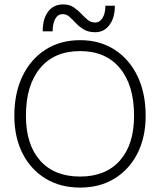

<svg xmlns="http://www.w3.org/2000/svg" viewBox="-20 -842 724 870"><path d="M266 -822Q223 -822 198.2 -789.5Q173.5 -757 173.5 -700H218.5Q218.5 -735.5 230.5 -756.8Q242.5 -778 264 -778Q281.5 -778 295.2 -765.5Q309 -753 324 -737Q339 -721 359.8 -708.5Q380.5 -696 411.5 -696Q451.5 -696 476 -728.8Q500.5 -761.5 500.5 -816H457.5Q457.5 -781.5 444.8 -760.8Q432 -740 411.5 -740Q391.5 -740 376.8 -752.5Q362 -765 347 -781Q332 -797 313 -809.5Q294 -822 266 -822ZM45 -317.5Q45 -220 82.2 -146.8Q119.5 -73.5 186.5 -32.8Q253.5 8 343 8Q432 8 498.8 -32.8Q565.5 -73.5 602.8 -146.8Q640 -220 640 -317.5Q640 -420.5 602.8 -497.5Q565.5 -574.5 498.8 -617.2Q432 -660 343 -660Q253.5 -660 186.5 -617.2Q119.5 -574.5 82.2 -497.5Q45 -420.5 45 -317.5ZM587.5 -317.5Q587.5 -187 523.2 -114.5Q459 -42 343 -42Q226 -42 161.8 -114.5Q97.5 -187 97.5 -317.5Q97.5 -456 161.8 -533.2Q226 -610.5 343 -610.5Q459 -610.5 523.2 -533.2Q587.5 -456 587.5 -317.5Z"/></svg>

Font: Overused Grotesk Light
Style: Regular
Weight: 300
Designer: RandomMaerks
Version: Version 0.005